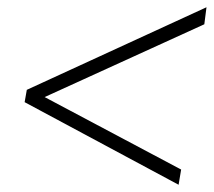

<svg xmlns="http://www.w3.org/2000/svg" viewBox="-20 -551 590 530"><path d="M473 -41 48 -269 54 -303 550 -531 544 -484 90 -277 92 -289 480 -83Z"/></svg>

Font: Nunito Sans 10pt SemiCondensed ExtraLight
Style: Italic
Weight: 250
Width: 4
Italic angle: -9°
Designer: Vernon Adams
Foundry: Vernon Adams
Version: Version 3.101;gftools[0.9.27]